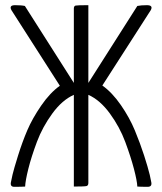

<svg xmlns="http://www.w3.org/2000/svg" viewBox="-20 -720 625 741"><path d="M265 -400V-687Q265 -697 272 -698.5Q279 -700 321 -700V-400L510 -697Q524 -700 547 -700Q572 -700 562 -681L375 -390Q413 -363 446.5 -314.5Q480 -266 500.5 -216.5Q521 -167 536 -120.5Q551 -74 558 -45L564 -16Q567 1 550 1Q523 1 510 0Q509 -22 497 -68Q485 -114 463.5 -172Q442 -230 404 -282Q366 -334 321 -354V-14Q321 -4 314 -2Q307 0 265 0V-354Q220 -334 182 -282Q144 -230 122.5 -172.5Q101 -115 89.5 -69Q78 -23 77 0Q64 1 35 1Q19 1 22 -16Q24 -27 28.5 -46.5Q33 -66 49.5 -119Q66 -172 85.5 -217.5Q105 -263 139 -312.5Q173 -362 211 -389L24 -681Q14 -700 38 -700Q63 -700 76 -697Z"/></svg>

Font: Yanone Kaffeesatz Light
Style: Regular
Weight: 300
Designer: Yanone (Cyrillic: Daniel Pouzeot)
Foundry: Yanone
Version: Version 1.003;PS 001.003;hotconv 1.0.88;makeotf.lib2.5.64775